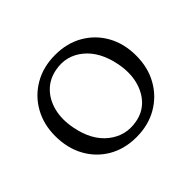

<svg xmlns="http://www.w3.org/2000/svg" viewBox="-116 -634 805 805"><g transform="rotate(-45 286.5 -231.0)"><path d="M287.5 -474.5Q357.5 -474.5 411.2 -443.5Q465 -412.5 495.5 -357.8Q526 -303 526 -232Q526 -161.5 495.2 -106.8Q464.5 -52 410.2 -20.5Q356 11 285 11Q215 11 161.2 -20.2Q107.5 -51.5 77.2 -106.8Q47 -162 47 -233.5Q47 -303 77.8 -357.5Q108.5 -412 162.8 -443.2Q217 -474.5 287.5 -474.5ZM328.5 -37Q374.5 -45 404.8 -76.2Q435 -107.5 446.5 -154.8Q458 -202 447 -259Q429.5 -349.5 374.2 -395Q319 -440.5 247.5 -427.5Q200.5 -419 169.5 -388Q138.5 -357 126.8 -310Q115 -263 126 -206Q143.5 -114 200.2 -69Q257 -24 328.5 -37Z"/></g></svg>

Font: Fraunces 9pt S100 Light
Style: Regular
Weight: 300
Version: Version 1.000; ttfautohint (v1.8.3)